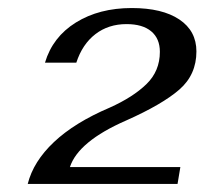

<svg xmlns="http://www.w3.org/2000/svg" viewBox="-20 -729 509 478"><path d="M253 -461Q311 -487 344.5 -519.5Q378 -552 378 -600Q378 -633 356.5 -651Q335 -669 295 -669Q250 -669 217.5 -644Q185 -619 170 -573H92Q111 -637 169 -673Q227 -709 308 -709Q384 -709 426.5 -680.5Q469 -652 469 -601Q469 -543 426.5 -506Q384 -469 294 -429Q175 -377 154 -313H429L422 -271H49Q63 -327 114.5 -375.5Q166 -424 253 -461Z"/></svg>

Font: Fahkwang Medium
Style: Italic
Weight: 500
Italic angle: -10°
Version: Version 1.000; ttfautohint (v1.6)